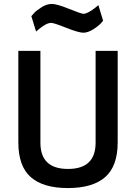

<svg xmlns="http://www.w3.org/2000/svg" viewBox="-20 -943 690 974"><path d="M185 -219Q185 -86 325 -86Q465 -86 465 -219V-685H577V-221Q577 -100 513.5 -44.5Q450 11 324.5 11Q199 11 136 -44.5Q73 -100 73 -221V-685H185ZM240 -827Q215 -827 176 -794L163 -783L139 -861Q145 -868 154.5 -878.5Q164 -889 190.5 -906Q217 -923 243 -923Q269 -923 330.5 -898Q392 -873 403 -873Q425 -873 466 -906L479 -917L503 -838Q488 -817 457.5 -797Q427 -777 403 -777Q379 -777 316 -802Q253 -827 240 -827Z"/></svg>

Font: TitilliumWeb-SemiBold
Style: SemiBold
Weight: 600
Version: Version 1.001;PS 57.000;hotconv 1.0.70;makeotf.lib2.5.55311